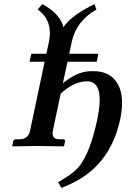

<svg xmlns="http://www.w3.org/2000/svg" viewBox="-20 -705 615 926"><path d="M454.6 -445.8 446.3 -407.2H305.7L283.2 -303.2Q347.7 -356.9 408.2 -361.3Q418.9 -361.8 431.2 -361.8Q515.1 -361.8 550.3 -295.9Q581.5 -234.9 560.1 -131.8Q517.1 70.3 359.9 161.6Q322.8 183.1 276.4 201.2L260.3 173.8Q269 168 286.6 157.7Q341.3 125.5 366.2 91.8Q416.5 24.4 449.2 -128.9Q487.3 -312 400.4 -313Q346.7 -313 290.5 -268.6Q281.2 -261.2 272.9 -253.9L235.4 -77.1Q227.1 -37.6 258.8 -33.7Q264.2 -33.2 269 -33.2H288.1Q294.4 -31.2 293.9 -23.9L289.1 -1L286.6 1Q285.6 1 162.1 -1L41 1L39.1 -1L43.9 -23.9Q47.4 -32.2 54.2 -33.2H73.2Q112.8 -33.2 123 -67.4Q124.5 -72.3 125.5 -77.1L195.3 -407.2H122.6L130.9 -445.8H203.6L216.3 -503.9Q236.3 -605.5 162.1 -659.2L183.6 -685.1Q255.4 -647.5 279.8 -592.8Q284.7 -581.5 285.6 -573.2Q317.4 -622.6 410.6 -672.4Q423.3 -679.2 435.5 -685.1L445.3 -659.2Q348.1 -604 326.2 -503.9L314 -445.8Z"/></svg>

Font: Linux Libertine Slanted O
Style: Bold Slanted
Weight: 700
Designer: Philipp H. Poll
Foundry: Philipp H. Poll
Version: Version 5.0.0